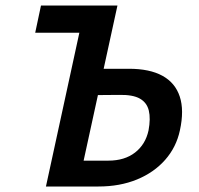

<svg xmlns="http://www.w3.org/2000/svg" viewBox="-20 -678 723 698"><path d="M147 0 290 -658H407L284 -94H374Q433 -94 471 -123.5Q509 -153 520 -204Q528 -247 521 -276Q514 -305 488.5 -319.5Q463 -334 413 -333L292 -332L308 -428H449Q524 -428 570.5 -402.5Q617 -377 633.5 -327Q650 -277 634 -204Q621 -143 580.5 -97Q540 -51 478 -25.5Q416 0 338 0ZM108 -559 129 -658H340L319 -559Z"/></svg>

Font: Ysabeau
Style: Bold Italic
Weight: 700
Italic angle: -12°
Designer: Christian Thalmann (Catharsis Fonts)
Version: Version 2.002